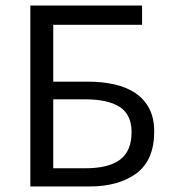

<svg xmlns="http://www.w3.org/2000/svg" viewBox="-20 -676 620 696"><path d="M90 0V-656H495V-586H173V-380H299Q351 -380 395 -370Q439 -360 471 -338.5Q503 -317 521 -282.5Q539 -248 539 -199Q539 -96 475 -48Q411 0 303 0ZM173 -66H289Q374 -66 415.5 -97.5Q457 -129 457 -197Q457 -260 414.5 -288Q372 -316 287 -316H173Z"/></svg>

Font: SourceSansPro
Style: Book
Weight: 400
Designer: Paul D. Hunt
Foundry: Adobe Systems Incorporated
Version: Version 2.021;PS 2.000;hotconv 1.0.86;makeotf.lib2.5.63406